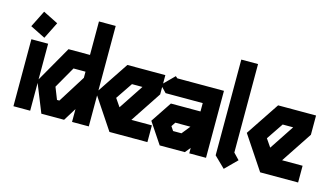

<svg xmlns="http://www.w3.org/2000/svg" viewBox="-87 -1003 2275 1329"><g transform="rotate(15 1050.0 -339.0)"><path d="M96 -687 204 -633 144 -513 36 -567ZM60 -480H180V0H60Z M480 -720H600V0H480V-92L423 0H260L174 -214L326 -480H480ZM394 -360 306 -206 340 -120H357L480 -316V-360Z M748 -480H1020V-342L873 -120H1020V0H748L588 -240ZM813 -360 732 -240 771 -183 888 -360Z M1092 -492 1106 -480H1440V0H1320V-39L1288 0H1108L1008 -150L1108 -300H1320V-360H1054L1008 -408ZM1172 -180 1152 -150 1172 -120H1232L1280 -180Z M1500 -720H1620V-86L1662 -42L1578 42L1500 -34Z M1828 -480H2100V-342L1953 -120H2100V0H1828L1668 -240ZM1893 -360 1812 -240 1851 -183 1968 -360Z"/></g></svg>

Font: SOV_raksil
Style: bold
Weight: 700
Version: Version 1.00